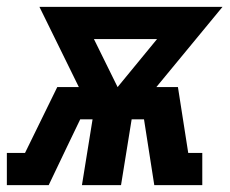

<svg xmlns="http://www.w3.org/2000/svg" viewBox="-52 -540 672 560"><path d="M-32 0V-94H21L115 -286H178L63 -520H597L404 -286H467L497 -94H538V0H398L368 -192H332L301 0H187L218 -192H182L144 -113L90 0ZM291 -286 406 -426H222Z"/></svg>

Font: Iosevka Etoile Extrabold
Style: Italic
Weight: 800
Italic angle: -9°
Designer: Belleve Invis
Foundry: Belleve Invis
Version: Version 22.1.2; ttfautohint (v1.8.4)